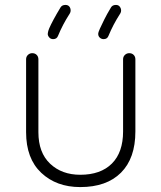

<svg xmlns="http://www.w3.org/2000/svg" viewBox="-20 -751 656 780"><path d="M136 -214Q136 -131 183.5 -86Q231 -41 306 -41Q389 -41 434.5 -86.5Q480 -132 480 -217V-510Q480 -521 487.5 -528Q495 -535 505 -535Q516 -535 523 -528Q530 -521 530 -510V-217Q530 -108 471.5 -49.5Q413 9 306 9Q209 9 147.5 -49Q86 -107 86 -214V-510Q86 -521 93.5 -528Q101 -535 111 -535Q122 -535 129 -528Q136 -521 136 -510ZM469 -697Q453 -672 441.5 -650Q430 -628 421 -606Q416 -592 401 -592Q392 -592 385.5 -598Q379 -604 379 -613Q379 -620 386 -635Q393 -650 403.5 -671.5Q414 -693 431 -721Q437 -731 451 -731Q461 -731 466.5 -724Q472 -717 472 -708Q472 -702 469 -697ZM264 -697Q248 -672 236.5 -650Q225 -628 216 -606Q211 -592 196 -592Q186 -592 180 -599Q174 -606 174 -613Q174 -615 175 -620.5Q176 -626 180 -636Q186 -650 197.5 -671.5Q209 -693 226 -721Q232 -731 246 -731Q256 -731 261.5 -724.5Q267 -718 267 -708Q267 -702 264 -697Z"/></svg>

Font: Hubballi
Style: Regular
Weight: 400
Designer: Erin McLaughlin
Version: Version 1.000; ttfautohint (v1.8.3)